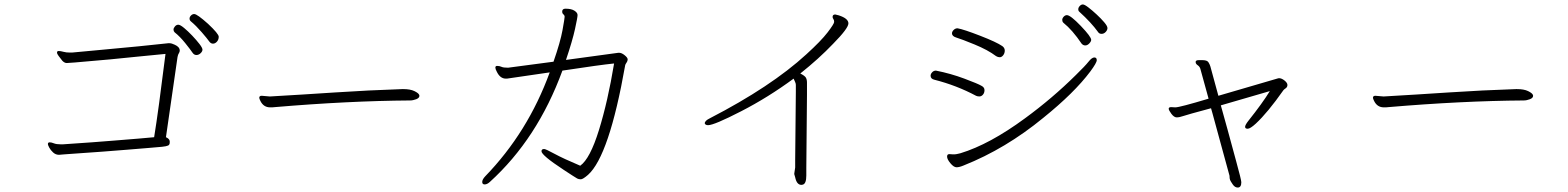

<svg xmlns="http://www.w3.org/2000/svg" viewBox="-20 -779 7040 862"><path d="M837 -683Q831 -688 831 -695.5Q831 -703 837.5 -709.5Q844 -716 852 -716Q865 -716 914 -672Q962 -627 962 -614Q962 -601 954 -592Q946 -583 936 -583Q926 -583 918.5 -594Q911 -605 885.5 -634.5Q860 -664 837 -683ZM764 -634Q759 -639 759 -646Q759 -653 765.5 -660.5Q772 -668 780.5 -668Q789 -668 806.5 -653.5Q824 -639 843 -619Q862 -599 875.5 -581.5Q889 -564 889 -556Q889 -548 880.5 -540Q872 -532 861.5 -532Q851 -532 843.5 -543.5Q836 -555 812 -585Q788 -615 764 -634ZM294 -543H303Q343 -547 432 -555Q620 -572 736 -585H740Q751 -585 765 -578Q787 -568 787 -552Q787 -546 783 -540Q779 -534 777 -523L725 -163Q741 -156 742 -145V-139Q742 -129 734.5 -125.5Q727 -122 707.5 -120Q688 -118 644 -114.5Q600 -111 546 -106.5Q492 -102 438 -98Q384 -94 339 -91Q294 -88 269 -86L245 -84Q230 -84 218.5 -94.5Q207 -105 201 -116.5Q195 -128 195 -132Q195 -140 203 -140Q211 -140 222 -135.5Q233 -131 253 -131H262Q412 -141 488 -147.5Q564 -154 605 -157Q646 -160 672 -163Q691 -279 723 -537Q676 -533 600.5 -525Q525 -517 475.5 -512.5Q426 -508 384.5 -504.5Q343 -501 316 -498.5Q289 -496 279.5 -496Q270 -496 260 -506Q250 -519 243 -528Q236 -537 236 -543.5Q236 -550 244 -550Q252 -550 264.5 -546.5Q277 -543 294 -543Z M1155 -349 1190 -346H1194Q1334 -354 1484.5 -364Q1635 -374 1787 -379H1790Q1822 -379 1840.5 -370Q1859 -361 1862 -353L1863 -349Q1863 -339 1848.5 -333.5Q1834 -328 1821 -328Q1543 -326 1213 -298Q1207 -297 1202 -297H1193Q1163 -297 1149 -326Q1144 -336 1144 -340Q1144 -349 1155 -349Z M2504 -727Q2504 -740 2519 -740Q2545 -740 2559 -731Q2573 -722 2573 -711.5Q2573 -701 2561.5 -648.5Q2550 -596 2521 -510L2756 -542H2760Q2771 -542 2784.5 -531Q2798 -520 2798 -512.5Q2798 -505 2793 -498Q2788 -491 2787 -487Q2715 -79 2620 6Q2597 26 2587.5 26Q2578 26 2571.5 22.5Q2565 19 2549 8.5Q2533 -2 2510 -17Q2411 -82 2411 -100Q2411 -110 2423 -110Q2430 -110 2469.5 -88.5Q2509 -67 2585 -35Q2629 -66 2669 -195Q2709 -324 2737 -494Q2676 -488 2505 -462Q2393 -156 2179 38Q2167 49 2156 49Q2145 49 2145 38Q2145 27 2158 13Q2350 -185 2448 -454Q2260 -426 2256 -426H2251Q2225 -426 2210 -458Q2204 -469 2204 -475.5Q2204 -482 2210 -483H2213Q2223 -483 2231.5 -479Q2240 -475 2261 -475L2465 -502Q2496 -591 2505.5 -644Q2515 -697 2515 -703.5Q2515 -710 2509.5 -714.5Q2504 -719 2504 -727Z M3159 -217Q3147 -217 3144 -225Q3144 -237 3167 -248Q3442 -390 3600 -535Q3666 -595 3695.5 -633.5Q3725 -672 3725 -680.5Q3725 -689 3721.5 -693.5Q3718 -698 3718 -703Q3718 -714 3730 -714Q3731 -714 3746 -710Q3789 -696 3789 -674Q3789 -652 3720 -582Q3656 -515 3573 -449Q3593 -439 3598 -430.5Q3603 -422 3603 -408V-354L3600 -26V9Q3600 46 3584 50L3578 51Q3557 51 3550 17Q3547 5 3546 3V0L3550 -27V-60L3553 -367V-398Q3553 -404 3549.5 -411.5Q3546 -419 3543 -426Q3429 -342 3307.5 -279.5Q3186 -217 3159 -217Z M4910 -635Q4879 -678 4826 -726Q4821 -730 4821 -737.5Q4821 -745 4827.5 -752Q4834 -759 4841.5 -759Q4849 -759 4866 -746Q4883 -733 4903 -714.5Q4923 -696 4937.5 -679Q4952 -662 4952 -653Q4952 -644 4944 -635.5Q4936 -627 4925.5 -627Q4915 -627 4910 -635ZM4879 -600Q4879 -593 4870.5 -584Q4862 -575 4852.5 -575Q4843 -575 4836 -583Q4795 -644 4754 -677Q4749 -682 4749 -689.5Q4749 -697 4755.5 -704Q4762 -711 4770 -711Q4786 -711 4832.5 -662.5Q4879 -614 4879 -600ZM4279 -652Q4307 -647 4380.5 -618.5Q4454 -590 4480 -572Q4491 -564 4491 -552Q4491 -540 4484 -531Q4477 -522 4468.5 -522Q4460 -522 4452 -527Q4415 -555 4355 -579.5Q4295 -604 4274.5 -610Q4254 -616 4254 -629Q4254 -637 4261.5 -644.5Q4269 -652 4279 -652ZM4258 -86H4263Q4270 -86 4276.5 -87.5Q4283 -89 4292 -91Q4423 -131 4582 -248Q4705 -338 4810 -442Q4852 -483 4867 -502Q4882 -521 4893 -521Q4904 -521 4904 -509Q4904 -497 4875 -458Q4803 -362 4664 -250Q4495 -111 4306 -36Q4287 -28 4274.5 -28Q4262 -28 4247 -46Q4232 -64 4232 -76Q4232 -88 4243.5 -87Q4255 -86 4258 -86ZM4182 -462Q4248 -449 4309.5 -426Q4371 -403 4386 -394Q4400 -387 4400 -374.5Q4400 -362 4393 -354Q4386 -346 4377 -346Q4368 -346 4362 -349Q4274 -396 4175 -421Q4158 -425 4158 -439Q4158 -447 4165 -454.5Q4172 -462 4182 -462Z M5717 -427 5722 -428Q5734 -428 5747 -417.5Q5760 -407 5760 -397.5Q5760 -388 5752 -382.5Q5744 -377 5742 -374Q5671 -273 5618 -224Q5593 -201 5581.5 -201Q5570 -201 5570 -209.5Q5570 -218 5585 -237Q5648 -316 5681 -370L5461 -306Q5476 -254 5491 -198Q5506 -142 5529.5 -56.5Q5553 29 5553 39Q5553 63 5537 63Q5524 63 5514.5 49Q5505 35 5502.5 29Q5500 23 5500 10L5494 -12Q5474 -84 5457.5 -145.5Q5441 -207 5423 -272L5417 -293Q5309 -264 5292 -258Q5275 -252 5263 -252Q5251 -252 5239 -268Q5227 -284 5227 -291Q5227 -298 5238 -298L5257 -297Q5276 -297 5406 -336L5371 -463Q5368 -479 5358 -485.5Q5348 -492 5348 -500V-502Q5349 -509 5362 -509H5378Q5399 -509 5405 -500Q5411 -491 5414 -481L5450 -349Z M6155 -349 6190 -346H6194Q6334 -354 6484.5 -364Q6635 -374 6787 -379H6790Q6822 -379 6840.5 -370Q6859 -361 6862 -353L6863 -349Q6863 -339 6848.5 -333.5Q6834 -328 6821 -328Q6543 -326 6213 -298Q6207 -297 6202 -297H6193Q6163 -297 6149 -326Q6144 -336 6144 -340Q6144 -349 6155 -349Z"/></svg>

Font: LXGW WenKai Light
Style: Regular
Weight: 300
Designer: LXGW / Fontworks Inc.
Foundry: LXGW / Fontworks Inc.
Version: Version 1.501; October 10, 2024